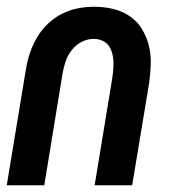

<svg xmlns="http://www.w3.org/2000/svg" viewBox="-24 -548 519 568"><path d="M-4 0 53 -345Q57 -369 65 -392.5Q73 -416 86 -438Q99 -460 118 -478Q137 -496 160 -507.5Q183 -519 207 -523.5Q231 -528 255 -528Q284 -528 311 -521.5Q338 -515 360 -500Q382 -485 396 -462Q410 -439 416.5 -412.5Q423 -386 422 -357.5Q421 -329 417 -301L367 0H256L308 -316Q310 -329 311 -342Q312 -355 311.5 -367.5Q311 -380 307.5 -392Q304 -404 297 -413.5Q290 -423 278 -428Q266 -433 253 -433Q235 -433 217.5 -424Q200 -415 188 -399.5Q176 -384 170 -366Q164 -348 161 -330L107 0Z"/></svg>

Font: Iosevka QP
Style: Bold Italic
Weight: 700
Italic angle: -9°
Designer: Belleve Invis
Foundry: Belleve Invis
Version: Version 20.0.0; ttfautohint (v1.8.4)